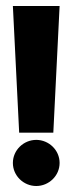

<svg xmlns="http://www.w3.org/2000/svg" viewBox="-20 -610 239 641"><path d="M23 -66C23 -23 59 11 101 11C143 11 179 -23 179 -66C179 -109 143 -143 101 -143C59 -143 23 -109 23 -66ZM23 -590 44 -167H158L179 -590Z"/></svg>

Font: Charger Sport
Style: UltExt
Weight: 1000
Designer: Jasper
Foundry: Cannot Into Space Fonts
Version: Version 1.1